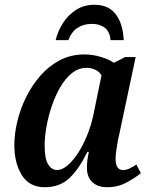

<svg xmlns="http://www.w3.org/2000/svg" viewBox="-20 -774 634 804"><path d="M167 10Q103 10 71.5 -40.5Q40 -91 40 -166Q40 -213 52.5 -265.5Q65 -318 89.5 -367.5Q114 -417 149.5 -457.5Q185 -498 231 -522Q277 -546 333 -546Q369 -546 403 -535.5Q437 -525 457 -511L504 -535H548L481 -219Q478 -208 474 -187.5Q470 -167 467 -145Q464 -123 464 -110Q464 -62 495 -62Q509 -62 522.5 -68.5Q536 -75 551 -85L570 -49Q547 -30 510.5 -10Q474 10 428 10Q390 10 367 -11Q344 -32 344 -72Q344 -89 346 -104Q348 -119 352 -138H346Q312 -68 271.5 -29Q231 10 167 10ZM219 -62Q240 -62 263 -81.5Q286 -101 307 -133.5Q328 -166 344.5 -206.5Q361 -247 370 -288L405 -458Q396 -474 379 -482Q362 -490 343 -490Q309 -490 281 -467.5Q253 -445 232 -408.5Q211 -372 196.5 -329Q182 -286 174.5 -242.5Q167 -199 167 -165Q167 -108 182 -85Q197 -62 219 -62ZM213 -606Q222 -644 244 -678Q266 -712 299 -733Q332 -754 375 -754Q435 -754 465 -714Q495 -674 498 -606H443Q440 -641 419 -657.5Q398 -674 365 -674Q331 -674 305.5 -658Q280 -642 266 -606Z"/></svg>

Font: Noto Serif SemiCondensed SemiBold
Style: Italic
Weight: 600
Width: 4
Italic angle: -12°
Designer: Monotype Design Team
Foundry: Monotype Imaging Inc.
Version: Version 2.014; ttfautohint (v1.8.4.7-5d5b)